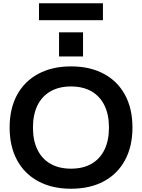

<svg xmlns="http://www.w3.org/2000/svg" viewBox="-20 -1147 871 1177"><path d="M415 10Q300 10 215 -35.5Q130 -81 84.5 -165.5Q39 -250 39 -365Q39 -481 84.5 -565Q130 -649 215 -694.5Q300 -740 415 -740Q532 -740 616.5 -694.5Q701 -649 746.5 -565Q792 -481 792 -365Q792 -250 746.5 -165.5Q701 -81 616.5 -35.5Q532 10 415 10ZM415 -113Q489 -113 541 -143Q593 -173 620.5 -229.5Q648 -286 648 -365Q648 -444 620.5 -500.5Q593 -557 541 -587Q489 -617 415 -617Q342 -617 289.5 -587Q237 -557 209.5 -500.5Q182 -444 182 -365Q182 -286 209.5 -229.5Q237 -173 289.5 -143Q342 -113 415 -113ZM342 -801V-949H489V-801ZM219 -1023V-1127H611V-1023Z"/></svg>

Font: M PLUS 1
Style: Bold
Weight: 700
Designer: Coji Morishita
Foundry: UNDERFOREST DESIGN
Version: Version 1.001